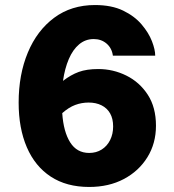

<svg xmlns="http://www.w3.org/2000/svg" viewBox="-20 -730 690 762"><path d="M370 -456Q429 -456 481.5 -430Q534 -404 566.5 -354Q599 -304 599 -231Q599 -161 565 -106Q531 -51 471.5 -19.5Q412 12 334 12Q244 12 181.5 -29Q119 -70 86.5 -145.5Q54 -221 54 -323Q54 -434 90.5 -521.5Q127 -609 195 -659.5Q263 -710 357 -710Q423 -710 468.5 -688Q514 -666 542 -633Q570 -600 583 -566.5Q596 -533 596 -509H428Q424 -539 403 -557Q382 -575 352 -575Q319 -575 294 -554Q269 -533 253 -495.5Q237 -458 230 -409Q261 -433 292.5 -444.5Q324 -456 370 -456ZM334 -123Q362 -123 383.5 -136.5Q405 -150 417 -174Q429 -198 429 -228Q429 -259 417 -280Q405 -301 383 -312Q361 -323 332 -323Q304 -323 278.5 -313.5Q253 -304 227 -281Q232 -207 258.5 -165Q285 -123 334 -123Z"/></svg>

Font: Azeret Mono Thin
Style: Regular
Weight: 100
Designer: Martin Vácha
Foundry: Displaay
Version: Version 1.002